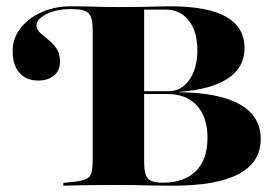

<svg xmlns="http://www.w3.org/2000/svg" viewBox="-20 -591 877 611"><path d="M344.4 -2.4Q311.3 -2.4 280.2 -2Q249.2 -1.6 223.8 -1.2Q198.4 -0.8 181.5 0V-8.9L218.5 -12.9Q254 -16.9 264.5 -28.6Q275 -40.3 275 -78.2V-492.7Q275 -521 269.8 -535.9Q264.5 -550.8 249.6 -556.5Q234.7 -562.1 205.6 -562.1Q158.1 -562.1 127 -545.6Q96 -529 96 -510.5Q96 -497.6 107.3 -487.1Q118.5 -476.6 133.5 -464.9Q148.4 -453.2 159.7 -436.7Q171 -420.2 171 -395.2Q171 -366.9 152 -350.8Q133.1 -334.7 101.6 -334.7Q62.9 -334.7 41.5 -359.7Q20.2 -384.7 20.2 -429Q20.2 -469.4 45.6 -501.6Q71 -533.9 112.9 -552.4Q154.8 -571 205.6 -571Q238.7 -571 280.2 -569.8Q321.8 -568.5 361.3 -568.5H355.6Q389.5 -568.5 422.6 -569Q455.6 -569.4 482.3 -570.2Q508.9 -571 520.2 -571Q640.3 -571 699.2 -537.9Q758.1 -504.8 758.1 -437.9Q758.1 -376.6 705.6 -341.5Q653.2 -306.5 549.2 -298.4V-297.6Q678.2 -296 744 -258.5Q809.7 -221 809.7 -148.4Q809.7 -75 739.9 -37.5Q670.2 0 529.8 0Q489.5 0 460.5 -0.8Q431.5 -1.6 405.6 -2Q379.8 -2.4 350 -2.4ZM498.4 -9.7Q566.9 -9.7 603.6 -46.8Q640.3 -83.9 640.3 -152.4Q640.3 -218.5 606.5 -255.2Q572.6 -291.9 512.1 -291.9H394.4V-300.8H516.9Q557.3 -300.8 582.7 -337.1Q608.1 -373.4 608.1 -431.5Q608.1 -491.1 580.6 -525.8Q553.2 -560.5 506.5 -560.5H438.7V-78.2Q438.7 -50.8 443.5 -35.9Q448.4 -21 461.3 -15.3Q474.2 -9.7 498.4 -9.7Z"/></svg>

Font: Playfair 144pt SemiExpanded Black
Style: Regular
Weight: 900
Width: 6
Designer: Claus Eggers Sørensen
Foundry: Claus Eggers Sørensen
Version: Version 2.203